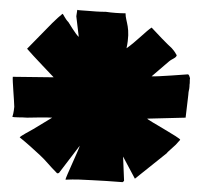

<svg xmlns="http://www.w3.org/2000/svg" viewBox="-20 -725 407 390"><path d="M229 -355C230 -356 232 -357 232 -358L230 -407L254 -362L319 -414C320 -416 323 -418 326 -421L337 -431C340 -434 343 -438 346 -441C348 -444 280 -481 279 -484L357 -486L362 -528C362 -530 363 -534 363 -538C364 -542 365 -547 365 -553C366 -557 365 -562 366 -566C365 -570 364 -573 362 -574C360 -574 298 -569 288 -570L323 -600C330 -606 338 -607 339 -613C337 -615 337 -618 329 -627C320 -635 297 -659 288 -669C278 -663 256 -640 237 -627C246 -669 235 -680 235 -698C223 -698 208 -699 195 -701C182 -701 169 -702 158 -703C146 -704 139 -704 137 -705L135 -692L140 -650C133 -656 120 -679 119 -680C112 -687 109 -696 107 -697C102 -693 94 -686 86 -678L35 -626C45 -614 90 -567 89 -568C88 -568 7 -569 6 -569C5 -563 9 -518 9 -508C8 -497 6 -490 5 -488C7 -486 25 -487 35 -486C40 -486 75 -487 86 -486L48 -463C41 -459 22 -449 20 -446C35 -434 48 -422 61 -410C74 -398 79 -390 96 -373C97 -373 99 -373 100 -374L142 -429C142 -425 112 -362 113 -360C132 -361 150 -360 167 -359C185 -358 206 -357 229 -355Z"/></svg>

Font: Londrina Solid CC
Style: CC
Weight: 400
Designer: Marcelo Magalhaes
Foundry: Tipos Pereira
Version: Version 1.003;FEAKit 1.0